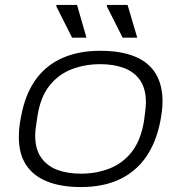

<svg xmlns="http://www.w3.org/2000/svg" viewBox="-20 -743 732 775"><path d="M307 12Q225 12 169 -11Q113 -34 84.5 -78.5Q56 -123 56 -189Q56 -218 60 -244.5Q64 -271 70 -296Q88 -375 129.5 -429Q171 -483 235.5 -510.5Q300 -538 384 -538Q468 -538 524 -515Q580 -492 608 -446.5Q636 -401 636 -334Q636 -314 633.5 -294Q631 -274 627 -253Q610 -167 568.5 -108Q527 -49 461.5 -18.5Q396 12 307 12ZM307 -42Q369 -42 422.5 -63Q476 -84 512 -130Q548 -176 561 -253Q564 -274 565.5 -287.5Q567 -301 568 -311Q569 -321 569 -329Q569 -385 545.5 -419Q522 -453 480.5 -468.5Q439 -484 385 -484Q323 -484 269.5 -463.5Q216 -443 179.5 -397Q143 -351 131 -273Q128 -253 126 -239Q124 -225 123 -215Q122 -205 122 -197Q122 -141 146 -107Q170 -73 211 -57.5Q252 -42 307 -42ZM475 -591 411 -718 412 -723H495L534 -591ZM271 -591 207 -718 208 -723H291L329 -591Z"/></svg>

Font: Archivo Expanded ExtraLight
Style: Italic
Weight: 250
Width: 7
Italic angle: -10°
Designer: Hector Gatti
Foundry: Omnibus-Type
Version: Version 2.001